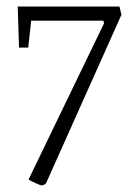

<svg xmlns="http://www.w3.org/2000/svg" viewBox="-20 -478 416 585"><path d="M107 87Q104 87 89.5 80.5Q75 74 67 69L297 -407L295 -415H75L66 -333H38L34 -458H344L350 -433L120 81Q118 83 114 85Q110 87 107 87Z"/></svg>

Font: Grenze Gotisch ExtraLight
Style: Regular
Weight: 200
Designer: Renata Polastri
Foundry: Omnibus-Type
Version: Version 1.001